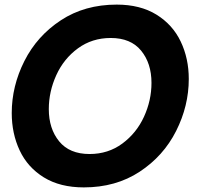

<svg xmlns="http://www.w3.org/2000/svg" viewBox="-20 -798 870 834"><path d="M31 -307Q31 -424 86 -533Q141 -642 244.5 -710Q348 -778 487 -778Q589 -778 659.5 -734.5Q730 -691 765 -617.5Q800 -544 800 -455Q800 -338 745 -229Q690 -120 586.5 -52Q483 16 344 16Q241 16 170.5 -27.5Q100 -71 65.5 -144.5Q31 -218 31 -307ZM638 -438Q638 -523 593 -578Q548 -633 461 -633Q380 -633 318.5 -588Q257 -543 224.5 -471.5Q192 -400 192 -324Q192 -239 237 -184Q282 -129 369 -129Q450 -129 511.5 -174.5Q573 -220 605.5 -291Q638 -362 638 -438Z"/></svg>

Font: Open Sauce Sans ExBold Italic
Style: Regular
Weight: 800
Italic angle: -10°
Designer: Alfredo Marco Pradil
Foundry: Creative Sauce Fz LLC
Version: Version 1.477